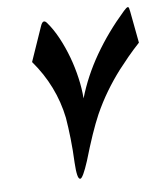

<svg xmlns="http://www.w3.org/2000/svg" viewBox="-81 -770 748 853"><g transform="rotate(-10 293.0 -343.0)"><path d="M573.7 -534.7Q542.5 -506.8 517.1 -481Q491.7 -455.1 469.7 -431.2Q433.1 -390.6 401.1 -346.4Q369.1 -302.2 341.3 -252Q321.8 -215.8 300.5 -167.7Q279.3 -119.6 254.9 -57.1Q224.1 15.6 212.4 15.6Q204.6 15.6 201.7 -3.2Q198.7 -22 199.7 -58.6Q202.1 -115.2 200.9 -167.5Q199.7 -219.7 196.3 -262.2Q188 -335 161.6 -402.8Q135.3 -470.7 91.3 -532.2L158.2 -682.6Q166 -700.7 174.3 -700.7Q181.2 -700.7 188 -690.4Q211.4 -657.7 230.2 -614.3Q249 -570.8 262.7 -521.5Q275.4 -475.1 282.2 -427Q289.1 -378.9 288.6 -333.5Q325.2 -428.2 387 -516.4Q448.7 -604.5 532.7 -685.1Q538.6 -690.9 543.9 -694.8Q549.3 -698.7 551.8 -698.7Q556.2 -698.7 557.4 -692.6Q558.6 -686.5 559.6 -677.2Z"/></g></svg>

Font: XB Zar
Style: Bold Italic
Weight: 700
Italic angle: -12°
Designer: Behnam
Foundry: Irmug
Version: Version 8.005 2009